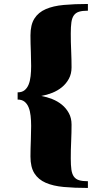

<svg xmlns="http://www.w3.org/2000/svg" viewBox="-20 -827 502 963"><path d="M132.8 -42Q132.8 -62 133.3 -81.8Q133.8 -101.6 134.8 -127Q136.2 -163.6 136.2 -195.3Q136.2 -222.2 133.5 -246.3Q130.9 -270.5 123.5 -288.6Q116.2 -306.6 103 -317.1Q89.8 -327.6 68.4 -327.6V-363.8Q89.8 -363.8 103 -374.3Q116.2 -384.8 123.5 -402.8Q130.9 -420.9 133.5 -445.1Q136.2 -469.2 136.2 -496.1Q136.2 -527.8 134.8 -564.5Q133.8 -589.8 133.3 -609.6Q132.8 -629.4 132.8 -649.4Q132.8 -702.6 152.6 -733.9Q172.4 -765.1 209.5 -781.2Q246.6 -797.4 300 -802.2Q353.5 -807.1 420.9 -807.1V-773.4Q393.6 -773.4 376.7 -768.3Q359.9 -763.2 350.6 -750.2Q341.3 -737.3 338.1 -715.3Q335 -693.4 335 -659.2Q335 -636.7 335.4 -616Q335.9 -595.2 336.9 -574.7Q337.9 -548.8 338.4 -529.5Q338.9 -510.3 338.9 -489.3Q338.9 -456.5 325.4 -431.9Q312 -407.2 290.5 -389.6Q269 -372.1 241.9 -361.3Q214.8 -350.6 187 -345.7Q214.8 -340.8 241.9 -330.1Q269 -319.3 290.5 -301.8Q312 -284.2 325.4 -259.5Q338.9 -234.9 338.9 -202.1Q338.9 -181.2 338.4 -161.9Q337.9 -142.6 336.9 -116.7Q335.9 -96.2 335.4 -75.4Q335 -54.7 335 -32.2Q335 2 338.1 23.9Q341.3 45.9 350.6 58.8Q359.9 71.8 376.7 76.9Q393.6 82 420.9 82V115.7Q353.5 115.7 300 110.8Q246.6 106 209.5 89.8Q172.4 73.7 152.6 42.5Q132.8 11.2 132.8 -42Z"/></svg>

Font: GravitasOne
Style: Regular
Weight: 400
Designer: Riccardo De Franceschi
Foundry: Sorkin Type Co.
Version: Version 1.001